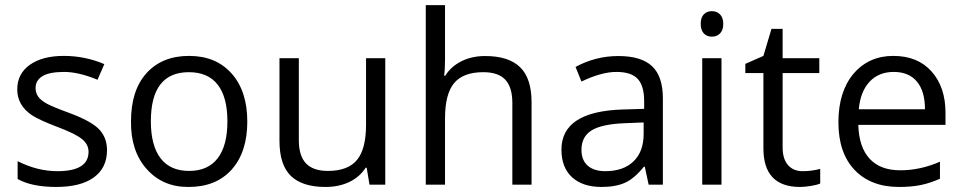

<svg xmlns="http://www.w3.org/2000/svg" viewBox="-20 -728 3796 757"><path d="M401.9 -136Q401.9 -66.2 350.1 -28.6Q298.3 9.1 201.7 9.1Q105.2 9.1 49.5 -22.2V-92.5Q127.4 -53.1 206.3 -53.1Q329.1 -53.1 329.1 -129.4Q329.1 -158.7 303.3 -179.7Q277.6 -200.7 207.3 -227.2Q137 -253.8 106.2 -273.5Q48 -312.9 48 -375.1Q48 -437.3 97.6 -472.4Q147.1 -507.6 231.3 -507.6Q315.5 -507.6 391.3 -475.2L364.5 -413.5Q290.2 -444.4 232.8 -444.4Q175.4 -444.4 147.9 -428Q120.3 -411.5 120.3 -381.2Q120.3 -362 130.2 -347.6Q140 -333.2 162.8 -320.3Q185.5 -307.4 250.8 -283.6Q339.7 -250.8 370.8 -218.1Q401.9 -185.5 401.9 -136Z M893.3 -59.2Q831.6 9.1 724 9.1Q622.3 10.1 558.6 -61.2Q494.9 -132.5 496.5 -249.7Q496.5 -372.1 557.9 -439.8Q619.3 -507.6 725.5 -507.6Q831.6 -507.6 893.3 -438.1Q955 -368.6 955 -248.5Q955 -128.4 893.3 -59.2ZM724.5 -443.4Q574.8 -443.4 574.8 -249.7Q574.8 -154.2 613 -104.1Q651.2 -54.1 725.5 -54.1Q799.8 -54.1 838.2 -103.9Q876.6 -153.7 876.6 -249.5Q876.6 -345.3 838.2 -394.3Q799.8 -443.4 724.5 -443.4Z M1081.9 -498.5H1158.2V-174.9Q1158.2 -113.8 1186.3 -83.9Q1214.4 -54.1 1273 -54.1Q1351.4 -54.1 1387.3 -97.1Q1423.2 -140 1423.2 -236.6V-498.5H1499V0H1436.8L1425.7 -66.7H1421.6Q1398.4 -30.3 1357.4 -10.6Q1316.5 9.1 1263.4 9.1Q1171.4 9.1 1126.6 -34.6Q1081.9 -78.4 1081.9 -172.4Z M2075.8 0H2000V-322.5Q2000 -384.2 1972.2 -413.8Q1944.4 -443.4 1885.7 -443.4Q1806.4 -443.4 1770.5 -400.4Q1734.6 -357.4 1734.6 -260.9V0H1658.7V-707.8H1734.6V-493.4Q1734.6 -453 1731 -429.7H1735.6Q1758.3 -466.1 1799.5 -486.6Q1840.7 -507.1 1892.8 -507.1Q1985.3 -507.1 2030.6 -463.1Q2075.8 -419.1 2075.8 -325.1Z M2272.5 -137Q2272.5 -96.6 2297.3 -74.8Q2322 -53.1 2366.5 -53.1Q2437.8 -53.1 2477.8 -91.8Q2517.7 -130.4 2517.7 -200.2V-245.2L2442.4 -242.2Q2352.4 -238.6 2312.4 -213.9Q2272.5 -189.1 2272.5 -137ZM2593.5 0H2537.4L2522.2 -70.8H2518.7Q2481.3 -24.3 2444.4 -7.6Q2407.5 9.1 2351.9 9.1Q2277 9.1 2235.3 -29.3Q2193.6 -67.7 2193.6 -138Q2193.6 -288.7 2434.8 -296.3L2519.7 -298.8V-329.6Q2519.7 -389.3 2494.4 -416.8Q2469.2 -444.4 2410.3 -444.4Q2351.4 -444.4 2272.5 -406.5L2249.2 -464.1Q2328.1 -507.1 2418.1 -507.1Q2508.1 -507.1 2550.8 -467.1Q2593.5 -427.2 2593.5 -340.2Z M2819 -596.3Q2806.4 -583.4 2786.7 -583.4Q2766.9 -583.4 2754.8 -596.3Q2742.7 -609.2 2742.7 -634Q2742.7 -658.7 2754.8 -671.4Q2766.9 -684 2786.7 -684Q2806.4 -684 2819 -671.1Q2831.6 -658.2 2831.6 -633.7Q2831.6 -609.2 2819 -596.3ZM2824.6 -498.5V0H2748.7V-498.5Z M3065.7 -146.6Q3065.7 -101.6 3086.7 -77.4Q3107.7 -53.1 3144.3 -53.1Q3181 -53.1 3213.9 -62.2V-4.6Q3202.2 1 3177.2 5.1Q3152.2 9.1 3134.5 9.1Q2989.9 9.1 2989.9 -143.1V-439.8H2918.6V-476.2L2989.9 -507.6L3021.7 -614.3H3065.7V-498.5H3210.3V-439.8H3065.7Z M3524.3 9.1Q3413.5 9.1 3349.3 -58.1Q3285.6 -125.4 3285.6 -245.7Q3285.6 -366 3344.8 -436.8Q3405 -507.6 3501.8 -507.6Q3598.6 -507.6 3653.2 -445.9Q3707.8 -384.2 3707.8 -283.6V-235.6H3364Q3366.5 -148.1 3408.5 -102.4Q3450.5 -56.6 3529.6 -56.6Q3608.7 -56.6 3686 -90.5V-23.3Q3647.1 -6.1 3610.7 1.5Q3574.3 9.1 3524.3 9.1ZM3626.9 -297.3Q3626.9 -368.6 3595 -406.5Q3563.2 -444.4 3503.8 -444.4Q3444.4 -444.4 3408.2 -405.5Q3372.1 -366.5 3366 -297.3Z"/></svg>

Font: KhulaRegular
Style: Regular
Weight: 400
Designer: Erin McLaughlin, Steve Matteson
Version: Version 1.001;PS 1.0;hotconv 1.0.72;makeotf.lib2.5.5900; ttf